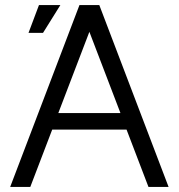

<svg xmlns="http://www.w3.org/2000/svg" viewBox="-20 -734 702 754"><path d="M292 -714 20 0H99L185 -225H477L563 0H642L370 -714ZM92 -605H149L217 -714H133ZM209 -290 331 -609 453 -290Z"/></svg>

Font: Non Bureau Light
Style: Regular
Weight: 300
Designer: Jona Saucedo
Foundry: Non Foundry
Version: Version 1.000;FEAKit 1.0